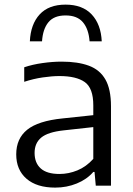

<svg xmlns="http://www.w3.org/2000/svg" viewBox="-20 -824 588 852"><path d="M225 8.5Q143 8.5 97.5 -31Q52 -70.5 52 -139Q52 -209 100.5 -248.2Q149 -287.5 257.5 -298.5L394 -313V-356.5Q394 -433 356.2 -459.8Q318.5 -486.5 244 -486.5Q211 -486.5 169.8 -480.5Q128.5 -474.5 87.5 -461V-525.5Q124.5 -538 169 -544.2Q213.5 -550.5 253.5 -550.5Q325.5 -550.5 374.2 -532.5Q423 -514.5 447.8 -471.2Q472.5 -428 472.5 -352.5V0H405L399.5 -61H394Q365.5 -28 320.8 -9.8Q276 8.5 225 8.5ZM133.5 -145.5Q133.5 -101 160.8 -76.5Q188 -52 244 -52Q284.5 -52 323.5 -68Q362.5 -84 394 -119V-260L262.5 -245.5Q192.5 -238 163 -213.5Q133.5 -189 133.5 -145.5ZM112.5 -640.5Q116 -716.5 156 -760Q196 -803.5 271 -803.5Q346 -803.5 387 -759.8Q428 -716 431.5 -640.5H377.5Q373.5 -695 348 -725.2Q322.5 -755.5 271 -755.5Q219.5 -755.5 194.8 -725.2Q170 -695 166.5 -640.5Z"/></svg>

Font: Encode Sans Semi Expanded
Style: Regular
Weight: 400
Width: 6
Designer: Multiple Designers
Foundry: Impallari Type
Version: Version 3.000; ttfautohint (v1.8.3) -l 8 -r 50 -G 200 -x 14 